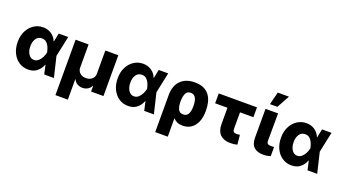

<svg xmlns="http://www.w3.org/2000/svg" viewBox="-70 -1500 4314 2412"><g transform="rotate(20 2087.5 -293.5)"><path d="M274.9 11.4Q206 11 152 -25.2Q98 -61.4 67.1 -125.4Q36.2 -189.3 36.2 -272.7Q36.2 -356.2 68.4 -419Q100.5 -481.9 155 -517.2Q209.5 -552.6 275.9 -552.6Q339.5 -552.6 388 -520.2Q436.4 -487.9 458.1 -431.8H461.6L485.1 -545.5H611.9L554 -272.7L619 0H489.7L463.1 -119.7H459.2Q439.3 -64.6 393.6 -26.5Q348 11.7 274.9 11.4ZM429 -272.7 428.6 -274.1Q421.5 -310.7 407.1 -343.2Q392.8 -375.7 368.8 -396.3Q344.8 -416.9 308.9 -416.9Q258.5 -416.9 231.4 -377Q204.2 -337 204.2 -274.9Q204.2 -210.6 232.1 -169Q259.9 -127.5 304.3 -127.5Q337.4 -127.5 362.7 -149.3Q388.1 -171.2 405 -204.4Q421.9 -237.6 428.6 -271.3Z M710.6 195.3V-545.5H884.2V-235.4Q884.6 -191.8 915.7 -164.1Q946.7 -136.4 996.1 -136.4Q1045.8 -136.4 1077.1 -164.1Q1108.3 -191.8 1108 -235.4V-545.5H1281.6V0H1116.1V-76.3H1111.9Q1097.7 -43.7 1066.6 -25Q1035.5 -6.4 996.1 -6.4Q956.7 -6.4 926 -25Q895.2 -43.7 880.7 -76.3H876.4V195.3Z M1611.5 11.4Q1542.6 11 1488.6 -25.2Q1434.7 -61.4 1403.8 -125.4Q1372.9 -189.3 1372.9 -272.7Q1372.9 -356.2 1405 -419Q1437.1 -481.9 1491.7 -517.2Q1546.2 -552.6 1612.6 -552.6Q1676.1 -552.6 1724.6 -520.2Q1773.1 -487.9 1794.7 -431.8H1798.3L1821.7 -545.5H1948.5L1890.6 -272.7L1955.6 0H1826.3L1799.7 -119.7H1795.8Q1775.9 -64.6 1730.3 -26.5Q1684.7 11.7 1611.5 11.4ZM1765.6 -272.7 1765.3 -274.1Q1758.2 -310.7 1743.8 -343.2Q1729.4 -375.7 1705.4 -396.3Q1681.5 -416.9 1645.6 -416.9Q1595.2 -416.9 1568 -377Q1540.8 -337 1540.8 -274.9Q1540.8 -210.6 1568.7 -169Q1596.6 -127.5 1641 -127.5Q1674 -127.5 1699.4 -149.3Q1724.8 -171.2 1741.7 -204.4Q1758.5 -237.6 1765.3 -271.3Z M2047.2 203.1V-291.2Q2047.6 -418 2115.8 -486.2Q2183.9 -554.3 2304 -554.3Q2375.4 -554.3 2423.7 -531.4Q2471.9 -508.5 2500.5 -468.8Q2529.1 -429 2541.5 -378.2Q2554 -327.4 2554 -271.3V-261.4Q2554.3 -179 2528.8 -118.1Q2503.2 -57.2 2455.4 -23.6Q2407.7 9.9 2340.6 9.9Q2298.3 9.9 2267.6 -3.9Q2236.9 -17.8 2214.8 -43.3L2215.2 203.1ZM2214.5 -261.7Q2214.8 -229 2221.2 -197.8Q2227.6 -166.5 2245.7 -146.1Q2263.8 -125.7 2299.7 -125.7Q2336.3 -125.7 2354.9 -146.3Q2373.6 -166.9 2380.3 -198.3Q2387.1 -229.8 2386.7 -261.4V-271.3Q2387.1 -309.3 2379.1 -341.6Q2371.1 -373.9 2351.9 -393.8Q2332.7 -413.7 2298.3 -413.7Q2252.1 -413.7 2233.5 -373.6Q2214.8 -333.5 2214.5 -272Z M3142.4 -526.3V-394.5H2963.4V-176.5Q2963.4 -124.3 3008.2 -124.3Q3025.9 -124.3 3035.9 -125.4Q3045.8 -126.4 3058.9 -128.6L3071.4 -1.4Q3049.7 4.6 3028.6 7.3Q3007.5 9.9 2976.9 9.9Q2891.7 9.9 2843.6 -36.9Q2795.5 -83.8 2795.5 -176.1V-394.5H2631V-526.3Z M3249.6 -545.5H3417.6L3415.5 -182.5Q3415.8 -152 3428.6 -141Q3441.4 -130 3470.9 -130Q3486.5 -130 3495.9 -130.5Q3505.3 -131 3514.6 -131.4V-9.6Q3469.8 6 3418.3 6Q3339.8 6 3295.1 -32.7Q3250.4 -71.4 3249.6 -158.7ZM3281.6 -620 3323.9 -789.8H3474.1L3380.7 -620Z M3794.7 11.4Q3725.9 11 3671.9 -25.2Q3617.9 -61.4 3587 -125.4Q3556.1 -189.3 3556.1 -272.7Q3556.1 -356.2 3588.2 -419Q3620.4 -481.9 3674.9 -517.2Q3729.4 -552.6 3795.8 -552.6Q3859.4 -552.6 3907.8 -520.2Q3956.3 -487.9 3978 -431.8H3981.5L4005 -545.5H4131.7L4073.9 -272.7L4138.8 0H4009.6L3983 -119.7H3979Q3959.2 -64.6 3913.5 -26.5Q3867.9 11.7 3794.7 11.4ZM3948.9 -272.7 3948.5 -274.1Q3941.4 -310.7 3927 -343.2Q3912.6 -375.7 3888.7 -396.3Q3864.7 -416.9 3828.8 -416.9Q3778.4 -416.9 3751.2 -377Q3724.1 -337 3724.1 -274.9Q3724.1 -210.6 3752 -169Q3779.8 -127.5 3824.2 -127.5Q3857.2 -127.5 3882.6 -149.3Q3908 -171.2 3924.9 -204.4Q3941.8 -237.6 3948.5 -271.3Z"/></g></svg>

Font: Inter UI Extra Bold
Style: Regular
Weight: 800
Designer: Rasmus Andersson
Foundry: rsms
Version: 3.2;8d6f07862